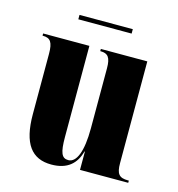

<svg xmlns="http://www.w3.org/2000/svg" viewBox="-101 -744 779 842"><g transform="rotate(15 288.5 -323.0)"><path d="M157 -636H399V-656H157ZM207 10C280 10 318 -26 333 -83H335V0H554V-10H550C510 -10 497 -25 497 -74V-536H286V-526H288C321 -526 334 -510 334 -461V-188C334 -83 311 -28 274 -28C244 -28 234 -51 234 -123V-536H24V-526H26C60 -526 72 -509 72 -456V-183C72 -48 118 10 207 10Z"/></g></svg>

Font: Noto Serif Display ExtraCondensed Black
Style: Regular
Weight: 900
Width: 2
Designer: Monotype Design Team
Foundry: Monotype Imaging Inc.
Version: Version 2.009